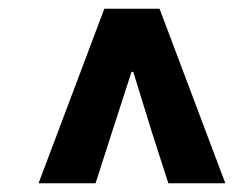

<svg xmlns="http://www.w3.org/2000/svg" viewBox="-20 -690 556 438"><path d="M68 -272 218 -670H344L494 -272H364L326 -390L284 -526H280L236 -390L198 -272Z"/></svg>

Font: TypoPRO Source Sans Pro
Style: Italic
Weight: 900
Italic angle: -11°
Designer: Paul D. Hunt
Foundry: Adobe Systems Incorporated
Version: Version 1.075;PS 2.000;hotconv 1.0.86;makeotf.lib2.5.63406